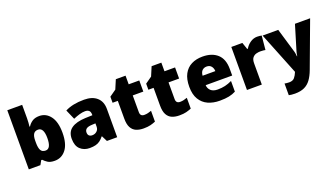

<svg xmlns="http://www.w3.org/2000/svg" viewBox="-80 -1420 4042 2319"><g transform="rotate(-20 1941.5 -260.0)"><path d="M257 -588Q257 -559 255 -532Q253 -505 250 -482H257Q278 -516 313 -539.5Q348 -563 404 -563Q490 -563 545 -490Q600 -417 600 -278Q600 -136 544 -63Q488 10 398 10Q340 10 309 -10.5Q278 -31 257 -54H245L215 0H66V-760H257ZM334 -413Q294 -413 275.5 -385Q257 -357 257 -298V-271Q257 -207 274.5 -175.5Q292 -144 336 -144Q406 -144 406 -280Q406 -413 334 -413Z M979 -563Q1084 -563 1143 -511Q1202 -459 1202 -363V0H1070L1033 -73H1029Q1006 -44 981.5 -25.5Q957 -7 925 1.5Q893 10 847 10Q775 10 727 -34Q679 -78 679 -169Q679 -258 740.5 -301Q802 -344 919 -349L1011 -352V-360Q1011 -397 993 -412.5Q975 -428 944 -428Q911 -428 871 -416.5Q831 -405 790 -387L735 -513Q783 -538 843.5 -550.5Q904 -563 979 -563ZM968 -245Q916 -243 894.5 -226.5Q873 -210 873 -180Q873 -152 888 -138.5Q903 -125 928 -125Q963 -125 987.5 -147Q1012 -169 1012 -204V-247Z M1603 -141Q1629 -141 1650.5 -146.5Q1672 -152 1695 -160V-21Q1664 -8 1629 1Q1594 10 1540 10Q1486 10 1445.5 -7Q1405 -24 1382 -65.5Q1359 -107 1359 -182V-410H1292V-488L1377 -548L1426 -664H1551V-553H1687V-410H1551V-195Q1551 -141 1603 -141Z M2063 -141Q2089 -141 2110.5 -146.5Q2132 -152 2155 -160V-21Q2124 -8 2089 1Q2054 10 2000 10Q1946 10 1905.5 -7Q1865 -24 1842 -65.5Q1819 -107 1819 -182V-410H1752V-488L1837 -548L1886 -664H2011V-553H2147V-410H2011V-195Q2011 -141 2063 -141Z M2501 -563Q2622 -563 2692 -500Q2762 -437 2762 -310V-225H2421Q2423 -182 2453.5 -154Q2484 -126 2542 -126Q2594 -126 2637 -136Q2680 -146 2726 -168V-31Q2686 -10 2638.5 0Q2591 10 2519 10Q2435 10 2369.5 -19.5Q2304 -49 2266 -112Q2228 -175 2228 -273Q2228 -373 2262.5 -437Q2297 -501 2358.5 -532Q2420 -563 2501 -563ZM2508 -433Q2474 -433 2451.5 -412Q2429 -391 2425 -345H2589Q2588 -382 2567.5 -407.5Q2547 -433 2508 -433Z M3204 -563Q3220 -563 3237 -561Q3254 -559 3262 -557L3245 -377Q3235 -379 3220.5 -381Q3206 -383 3180 -383Q3156 -383 3128.5 -376Q3101 -369 3081 -345.5Q3061 -322 3061 -272V0H2870V-553H3012L3042 -465H3051Q3074 -506 3115.5 -534.5Q3157 -563 3204 -563Z M3272 -553H3473L3567 -236Q3570 -226 3572.5 -209Q3575 -192 3576 -176H3580Q3582 -196 3585.5 -210.5Q3589 -225 3592 -235L3688 -553H3883L3664 35Q3639 102 3605.5 148Q3572 194 3523 217Q3474 240 3401 240Q3375 240 3356 237.5Q3337 235 3323 232V82Q3334 84 3349.5 86Q3365 88 3382 88Q3429 88 3451.5 60.5Q3474 33 3488 -3L3490 -8Z"/></g></svg>

Font: Noto Sans Cherokee Black
Style: Regular
Weight: 900
Designer: Monotype Design Team
Foundry: Monotype Imaging Inc.
Version: Version 2.001; ttfautohint (v1.8.4.7-5d5b)